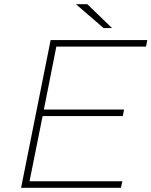

<svg xmlns="http://www.w3.org/2000/svg" viewBox="-20 -890 718 910"><path d="M120 -31H560L553 0H80L220 -700H678L672 -669H247L188 -371H568L562 -340H182ZM471 -757 340 -870H394L511 -757Z"/></svg>

Font: Montserrat ExtraLight
Style: Italic
Weight: 200
Italic angle: -11.3°
Designer: Julieta Ulanovsky
Foundry: Julieta Ulanovsky
Version: Version 9.000; ttfautohint (v1.8.4.7-5d5b)